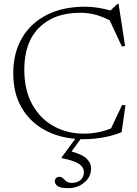

<svg xmlns="http://www.w3.org/2000/svg" viewBox="-20 -715 716 1000"><path d="M416 -19Q452.5 -19 489 -25.8Q525.5 -32.5 558.5 -46.5L615.5 -167.5H633.5L613.5 -27Q578 -11 524.8 -0.5Q471.5 10 415.5 10Q407.5 10 399.5 10L352.5 74Q411 90 432.8 112.8Q454.5 135.5 454.5 162Q454.5 205.5 419.5 235.2Q384.5 265 334 265Q294.5 265 280 254.2Q265.5 243.5 265.5 229.5Q265.5 219.5 271.8 212.8Q278 206 289 206Q300 206 307.8 213.8Q315.5 221.5 325.8 229.5Q336 237.5 354 237.5Q383 237.5 400 222Q417 206.5 417 182Q417 156.5 392.5 139.2Q368 122 301.5 108.5V104L372 8Q277.5 0 204.8 -42.2Q132 -84.5 90.5 -158Q49 -231.5 49 -333Q49 -438.5 94.2 -516.5Q139.5 -594.5 223.2 -637.2Q307 -680 423 -680Q484.5 -680 555.5 -660.5L592 -695H597.5L631.5 -476L615 -472.5L551 -609.5Q509 -630.5 473 -639.5Q437 -648.5 397 -648.5Q262.5 -648.5 184.5 -571.8Q106.5 -495 106.5 -353Q106.5 -245.5 148 -171Q189.5 -96.5 259.8 -57.8Q330 -19 416 -19Z"/></svg>

Font: Newsreader Text Light
Style: Regular
Weight: 300
Designer: Hugues Gentile
Foundry: Production Type
Version: Version 1.002